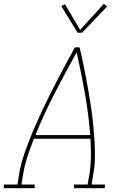

<svg xmlns="http://www.w3.org/2000/svg" viewBox="-38 -982 658 1002"><path d="M-18 0V-19H53L62 -74Q69 -117 82.5 -159.5Q96 -202 112.5 -244Q129 -286 147 -327.5Q165 -369 184.5 -410.5Q204 -452 224.5 -492.5Q245 -533 266 -573.5Q287 -614 309 -654.5Q331 -695 353 -735H377Q387 -695 395.5 -654.5Q404 -614 411.5 -573.5Q419 -533 426 -492.5Q433 -452 439 -410.5Q445 -369 449 -327.5Q453 -286 455.5 -244Q458 -202 457.5 -159Q457 -116 449 -74L440 -19H509V0H348V-19H419L429 -74Q436 -120 436.5 -166.5Q437 -213 434 -258H139Q121 -213 106 -167Q91 -121 83 -74L74 -19H143V0ZM433 -277Q424 -388 405 -495.5Q386 -603 362 -709Q303 -603 247.5 -495.5Q192 -388 147 -277ZM367 -811 282 -950 301 -960 380 -826 504 -962 521 -948 390 -811Z"/></svg>

Font: Iosevka Curly Slab ThEx
Style: Italic
Weight: 100
Width: 7
Italic angle: -9°
Monospace: yes
Designer: Belleve Invis
Foundry: Belleve Invis
Version: Version 11.1.0; ttfautohint (v1.8.3)